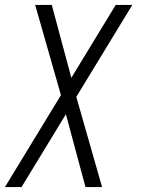

<svg xmlns="http://www.w3.org/2000/svg" viewBox="-58 -540 578 775"><path d="M-38 215 188 -156 84 -520H151L230 -226L409 -520H476L250 -149L354 215H287L208 -79L29 215Z"/></svg>

Font: Iosevka SS18 Light
Style: Italic
Weight: 300
Italic angle: -9°
Monospace: yes
Designer: Belleve Invis
Foundry: Belleve Invis
Version: Version 25.1.1; ttfautohint (v1.8.4)